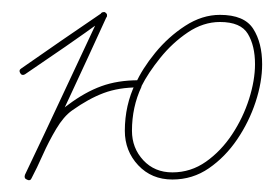

<svg xmlns="http://www.w3.org/2000/svg" viewBox="-20 -291 469 323"><path d="M16 -176Q49 -199 83 -222.5Q117 -246 151 -269Q156 -273 159 -268Q162 -263 157 -260Q124 -236 90 -212.5Q56 -189 22 -166Q17 -163 14 -168Q11 -173 16 -176ZM159 -262Q128 -194 96.5 -126.5Q65 -59 33 9Q31 14 25 11Q20 9 22 3Q54 -64 85.5 -131.5Q117 -199 149 -267Q151 -272 157 -270Q162 -267 159 -262ZM23 3Q32 -15 42.5 -38Q53 -61 66 -82.5Q79 -104 95 -115Q123 -136 150.5 -146Q178 -156 213 -156Q219 -156 219 -150Q219 -144 213 -144Q180 -144 154.5 -134.5Q129 -125 101 -105Q87 -95 74.5 -74Q62 -53 52 -30.5Q42 -8 33 9Q30 14 25 11Q20 9 23 3ZM409 -183Q409 -214 397 -234Q385 -254 350 -254Q322 -254 296 -236.5Q270 -219 249.5 -193.5Q229 -168 218 -146Q218 -146 218 -146Q218 -146 218 -145Q218 -145 218 -145Q218 -145 218 -145Q202 -111 202 -71Q202 -42 221 -21.5Q240 -1 270 -1Q301 -1 326.5 -19Q352 -37 370.5 -65Q389 -93 399 -124.5Q409 -156 409 -183ZM208 -151Q208 -150 208 -150Q208 -150 208 -150Q219 -175 241 -202Q263 -229 291.5 -247.5Q320 -266 350 -266Q391 -266 406 -242.5Q421 -219 421 -183Q421 -153 410 -119.5Q399 -86 379 -56.5Q359 -27 331.5 -8Q304 11 270 11Q235 11 212.5 -13Q190 -37 190 -71Q190 -114 208 -151Q208 -151 208 -151Q208 -151 208 -151Z"/></svg>

Font: FRB American Cursive Guidelines Thin
Style: Italic
Weight: 100
Italic angle: -25°
Version: Version 2.0;Modular Font Editor K font №1